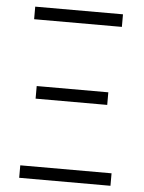

<svg xmlns="http://www.w3.org/2000/svg" viewBox="-52 -753 594 794"><g transform="rotate(5 245.5 -355.5)"><path d="M57.6 -51.8H436.5V0H57.6ZM96.7 -384.3H394V-332H96.7ZM62 -710.9H426.3V-658.7H62Z"/></g></svg>

Font: Roboto Condensed Light
Style: Regular
Weight: 300
Designer: Google
Version: Version 2.134; 2016